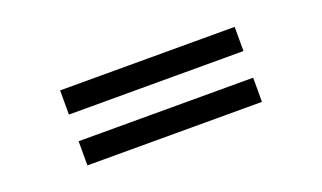

<svg xmlns="http://www.w3.org/2000/svg" viewBox="-41 -623 1083 645"><g transform="rotate(-20 500.0 -300.0)"><path d="M188 -166V-252.4H812V-166ZM188 -347.7V-434.1H812V-347.7Z"/></g></svg>

Font: TAML ThiruValluvar
Style: Bold
Weight: 400
Version: Version 0.271; dev 7ad24fM